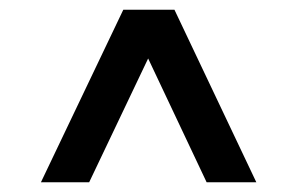

<svg xmlns="http://www.w3.org/2000/svg" viewBox="-20 -750 610 394"><path d="M64 -376 233 -730H338L506 -376H404L284 -630L163 -376Z"/></svg>

Font: MuseoModerno SemiBold Medium
Style: Regular
Weight: 500
Version: Version 1.001